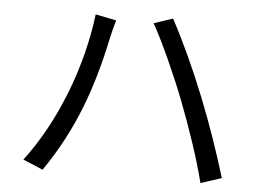

<svg xmlns="http://www.w3.org/2000/svg" viewBox="-50 -763 1100 818"><g transform="rotate(5 500.0 -354.0)"><path d="M722 -355C763 -249 810 -113 835 -11L924 -40C858 -259 766 -497 658 -699L577 -672C620 -597 682 -458 722 -355ZM75 -45 160 -9C287 -192 353 -380 398 -597C403 -618 410 -648 417 -670L328 -688C301 -466 211 -224 75 -45Z"/></g></svg>

Font: DAIFUKU Sans JP
Style: Regular
Weight: 400
Designer: Original font ‘Source Han Sans JP’ : Ryoko NISHIZUKA  (kana, bopomofo & ideographs); Paul D. Hunt (Latin, Greek & Cyrill
Foundry: Daifuku
Version: Version 1.001